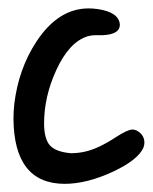

<svg xmlns="http://www.w3.org/2000/svg" viewBox="-20 -441 365 459"><path d="M12.2 -157.7Q12.2 -174.3 14.2 -192.9Q24.4 -276.4 66.9 -341.3Q119.1 -420.9 191.9 -420.9Q201.7 -420.9 212.9 -419.4Q264.6 -412.1 266.6 -381.8Q266.1 -358.4 225.1 -356.9H208.5Q199.2 -356.9 190.4 -354.5Q145.5 -341.3 114.3 -272.9Q85.4 -210 85.4 -146Q85.4 -113.3 96.7 -96.7Q109.9 -78.1 149.4 -74.7Q166.5 -74.7 183.6 -78.6Q214.8 -85.4 257.3 -113.3Q285.2 -131.3 296.4 -131.3Q303.2 -131.3 310.1 -127Q325.2 -117.2 325.2 -99.6Q325.2 -94.2 322.8 -87.9Q310.1 -59.1 251.5 -31.2Q188 -1.5 134.3 -1.5Q13.2 -2 12.2 -157.7Z"/></svg>

Font: Vibur
Style: Medium
Weight: 400
Version: Version 1.004